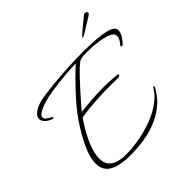

<svg xmlns="http://www.w3.org/2000/svg" viewBox="-194 -879 1107 1107"><g transform="rotate(-45 359.5 -326.0)"><path d="M259 57Q213 57 172.5 48.5Q132 40 107 16Q82 -8 82 -52Q82 -64 84 -77.5Q86 -91 90 -106Q100 -141 119 -179.5Q138 -218 163 -258Q207 -331 274 -404.5Q341 -478 409 -541Q356 -540 301.5 -534.5Q247 -529 202 -522Q157 -515 130 -506Q96 -496 74.5 -483Q53 -470 53 -456Q53 -438 95 -419Q97 -418 97 -415Q97 -406 88 -408Q60 -420 46.5 -434.5Q33 -449 33 -464Q33 -482 52.5 -499Q72 -516 108 -527Q125 -532 164 -537.5Q203 -543 256 -548Q309 -553 368.5 -556Q428 -559 485 -559Q543 -559 593 -555Q643 -551 676 -541.5Q709 -532 716 -515Q719 -509 719 -501Q719 -484 707 -464.5Q695 -445 679 -428Q674 -423 669 -423Q663 -423 663 -429Q663 -433 667 -437Q694 -465 689 -491Q687 -505 668.5 -514.5Q650 -524 622.5 -530Q595 -536 564 -539Q533 -542 506 -542Q466 -542 448 -537Q439 -535 418 -516Q397 -497 370.5 -469.5Q344 -442 317.5 -412Q291 -382 269 -357Q247 -332 236 -319Q283 -324 327.5 -327.5Q372 -331 421 -331Q445 -331 470.5 -330Q496 -329 524 -326Q540 -325 540 -319Q540 -315 533 -312Q526 -309 521 -309Q508 -309 493.5 -309.5Q479 -310 463 -310Q421 -310 375 -308Q329 -306 288 -302Q247 -298 218 -293Q187 -250 160.5 -199.5Q134 -149 123 -102Q117 -78 117 -58Q117 -21 134.5 -0.5Q152 20 181 28Q210 36 244 36Q288 36 347 26.5Q406 17 466.5 -5.5Q527 -28 573 -65Q590 -78 603.5 -94Q617 -110 628 -127Q631 -131 633 -131Q636 -131 636 -126Q636 -121 633 -116Q623 -100 611 -83Q599 -66 585 -52Q541 -9 486.5 15Q432 39 373.5 48Q315 57 259 57ZM544 -617Q542 -617 542 -619Q542 -621 546 -625Q550 -629 552 -631Q559 -638 575 -651.5Q591 -665 608 -678.5Q625 -692 633 -699Q638 -703 642 -706Q646 -709 650 -709Q657 -709 662.5 -706Q668 -703 667 -696Q667 -690 655 -682.5Q643 -675 635 -670Q624 -664 604 -651Q584 -638 566.5 -627.5Q549 -617 544 -617Z"/></g></svg>

Font: Waterfall
Style: Regular
Weight: 400
Designer: Robert E. Leuschke
Foundry: Robert E. Leuschke
Version: Version 1.010; ttfautohint (v1.8.3)